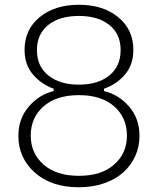

<svg xmlns="http://www.w3.org/2000/svg" viewBox="-20 -768 662 805"><path d="M311 17.1Q194.8 17.1 126 -44.4Q57.1 -106 57.1 -198.2Q57.1 -270.5 100.6 -321Q144 -371.6 205.1 -386.2V-396Q153.3 -414.6 118.2 -455.6Q83 -496.6 83 -559.1Q83 -644 146.2 -696Q209.5 -748 311 -748Q412.1 -748 475.6 -696Q539.1 -644 539.1 -559.1Q539.1 -496.6 504.2 -455.6Q469.2 -414.6 416 -396V-386.2Q478 -371.6 521.5 -321Q564.9 -270.5 564.9 -198.2Q564.9 -153.8 547.4 -114.5Q529.8 -75.2 497.6 -45.9Q465.3 -16.6 417.2 0.2Q369.1 17.1 311 17.1ZM311 -413.1Q390.6 -413.1 438.2 -451.4Q485.8 -489.7 485.8 -558.1Q485.8 -625 438.7 -663.1Q391.6 -701.2 311 -701.2Q229.5 -701.2 182.1 -663.1Q134.8 -625 134.8 -558.1Q134.8 -489.7 182.9 -451.4Q231 -413.1 311 -413.1ZM311 -30.8Q405.3 -30.8 458.7 -78.1Q512.2 -125.5 512.2 -199.2Q512.2 -274.9 458.7 -322Q405.3 -369.1 311 -369.1Q216.3 -369.1 162.6 -322Q108.9 -274.9 108.9 -199.2Q108.9 -125.5 162.6 -78.1Q216.3 -30.8 311 -30.8Z"/></svg>

Font: Sora ExtraLight
Style: Regular
Weight: 200
Designer: Jonathan Barnbrook, Julián Moncada
Foundry: Barnbrook Fonts
Version: Version 2.000